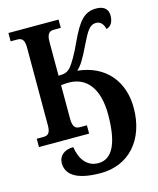

<svg xmlns="http://www.w3.org/2000/svg" viewBox="-138 -816 957 1161"><g transform="rotate(-15 340.0 -235.5)"><path d="M348 249C521 249 641 121 641 -82C641 -243 547 -368 369 -386C397 -411 418 -446 456 -525C495 -605 514 -636 553 -636C584 -636 599 -611 605 -584C633 -590 650 -616 650 -657C650 -694 628 -720 576 -720C501 -720 463 -673 409 -557C376 -484 346 -435 329 -415C309 -393 292 -386 252 -386V-597C252 -654 272 -662 299 -662H340V-714H26V-662H66C92 -662 112 -654 112 -601V-112C112 -59 92 -52 66 -52H26V0H340V-52H299C272 -52 252 -60 252 -117V-327C269 -329 288 -330 301 -330C412 -330 481 -245 481 -83C481 89 440 187 349 187C277 187 238 131 226 54C167 54 134 87 134 130C134 195 184 249 348 249Z"/></g></svg>

Font: Noto Serif SemiCondensed
Style: Bold
Weight: 700
Width: 4
Designer: Monotype Design Team
Foundry: Monotype Imaging Inc.
Version: Version 2.015